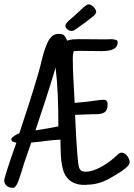

<svg xmlns="http://www.w3.org/2000/svg" viewBox="-24 -861 624 894"><path d="M579.6 -106.4Q579.6 -98.1 573 -90.3Q566.4 -82.5 557.4 -75.2Q548.3 -67.9 538.8 -61.8Q529.3 -55.7 522.9 -51.8Q505.9 -41 489.5 -31.7Q473.1 -22.5 455.8 -15.6Q438.5 -8.8 420.2 -4.9Q401.9 -1 381.3 -1L374.5 0Q342.3 0.5 321.3 -8.8Q300.3 -18.1 287.8 -33.9Q275.4 -49.8 269.5 -70.8Q263.7 -91.8 261.2 -115.2Q258.8 -138.7 258.5 -163.3Q258.3 -188 257.3 -210.9Q223.6 -209.5 189.9 -204.8Q156.2 -200.2 121.6 -197.3L88.4 -101.6Q85.4 -92.3 81.1 -77.4Q76.7 -62.5 71.5 -46.9Q66.4 -31.2 61.3 -17.3Q56.2 -3.4 51.3 2.9Q47.4 8.3 44.4 11Q41.5 13.7 34.7 13.7Q19 13.7 7.3 4.2Q-4.4 -5.4 -4.4 -21.5Q-4.4 -24.9 -0.7 -37.6Q2.9 -50.3 8.3 -67.6Q13.7 -85 20.5 -105Q27.3 -125 33.7 -143.3Q40 -161.6 45.2 -176Q50.3 -190.4 52.2 -196.3Q44.9 -197.8 36.9 -200.9Q28.8 -204.1 28.8 -212.9Q28.8 -216.8 33.4 -221.2Q38.1 -225.6 44.2 -229.5Q50.3 -233.4 56.4 -236.3Q62.5 -239.3 65.9 -240.2Q88.9 -308.6 110.6 -376.5Q132.3 -444.3 152.8 -513.7Q163.6 -550.8 172.6 -589.4Q181.6 -627.9 197.8 -664.1Q206.1 -681.2 218 -692.1Q230 -703.1 250.5 -703.1Q268.1 -703.1 275.4 -695.3Q282.7 -687.5 288.6 -671.9Q301.3 -676.3 314.7 -677.5Q328.1 -678.7 341.3 -678.7Q373.5 -678.7 405.8 -678.2Q438 -677.7 470.2 -677.7Q480 -677.7 489.5 -678.5Q499 -679.2 509.3 -676.8Q515.1 -675.8 519.5 -673.6Q523.9 -671.4 523.9 -664.1Q523.9 -649.4 515.9 -641.1Q507.8 -632.8 496.1 -628.9Q484.4 -625 470.9 -624Q457.5 -623 446.8 -623Q424.8 -623 402.8 -623.5Q380.9 -624 358.9 -624Q348.6 -624 339.1 -624Q329.6 -624 319.8 -623Q316.9 -615.7 315.9 -607.9Q314.9 -600.1 314.9 -591.8Q314.9 -538.6 318.1 -486.8Q321.3 -435.1 323.7 -381.8Q354 -384.3 383.8 -387.7Q413.6 -391.1 442.9 -395.5Q446.8 -395.5 450.4 -396Q454.1 -396.5 458.5 -396.5Q468.8 -396.5 472.9 -391.1Q477.1 -385.7 477.1 -376Q477.1 -369.1 476.3 -363.3Q475.6 -357.4 473.1 -351.6Q469.2 -341.8 461.4 -337.2Q453.6 -332.5 443.8 -330.8Q434.1 -329.1 423.6 -329.3Q413.1 -329.6 404.8 -329.1L325.7 -326.2Q326.2 -315.9 327.1 -295.4Q328.1 -274.9 329.3 -249.5Q330.6 -224.1 332.3 -196.3Q334 -168.5 335.9 -144.3Q337.9 -120.1 340.1 -102.1Q342.3 -84 345.2 -78.1Q350.6 -67.9 356.9 -64.7Q363.3 -61.5 374.5 -61.5Q393.1 -61.5 413.1 -68.6Q433.1 -75.7 452.1 -86.7Q471.2 -97.7 488.5 -110.8Q505.9 -124 519 -136.7Q523.4 -141.1 529.3 -145.8Q535.2 -150.4 542.5 -150.4Q549.3 -150.4 556.2 -146.2Q563 -142.1 568.1 -135.5Q573.2 -128.9 576.4 -121.1Q579.6 -113.3 579.6 -106.4ZM247.6 -272.5V-295.9Q247.6 -358.4 244.9 -420.9Q242.2 -483.4 234.9 -545.9Q212.9 -472.2 189.2 -399.4Q165.5 -326.7 141.1 -253.9Q167.5 -257.8 194.3 -262.5Q221.2 -267.1 247.6 -272.5ZM280.3 -741.2Q280.3 -746.1 284.4 -752Q288.6 -757.8 294.2 -763.2Q299.8 -768.6 305.7 -773.2Q311.5 -777.8 315.4 -781.2L363.3 -825.2Q369.1 -829.6 375.7 -835.2Q382.3 -840.8 389.6 -840.8Q394.5 -840.8 400.6 -837.2Q406.7 -833.5 411.9 -828.4Q417 -823.2 420.4 -816.9Q423.8 -810.5 423.8 -805.7Q423.8 -804.7 423.8 -803.7Q423.8 -802.7 422.9 -801.8Q421.4 -795.9 417 -791.5Q412.6 -787.1 407.2 -783.2Q392.1 -771 384 -764.9Q376 -758.8 369.1 -753.7Q362.3 -748.5 353.8 -742.7Q345.2 -736.8 330.1 -725.6Q324.7 -721.7 319.6 -719.2Q314.5 -716.8 308.6 -716.8Q304.2 -716.8 299.3 -718.8Q294.4 -720.7 290 -724.1Q285.6 -727.5 283 -731.9Q280.3 -736.3 280.3 -741.2Z"/></svg>

Font: Just Another Hand
Style: Regular
Weight: 400
Designer: Astigmatic (AOETI)
Foundry: Astigmatic (AOETI)
Version: Version 1.000